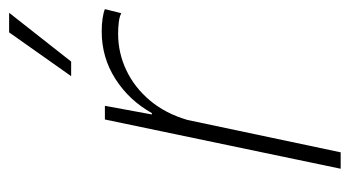

<svg xmlns="http://www.w3.org/2000/svg" viewBox="-193 -574 767 421"><g transform="rotate(-90 190.5 -363.5)"><path d="M31 0 139 -517H169L150 -414H153Q181 -464 228 -494Q275 -524 332 -524Q348 -524 361 -522Q374 -520 381 -517L372 -481Q365 -485 352.5 -486.5Q340 -488 327 -488Q285 -488 247 -470Q209 -452 180.5 -418Q152 -384 138 -336L67 0ZM234 -591 330 -727H373L266 -591Z"/></g></svg>

Font: Mona Sans ExtraLight
Style: Italic
Weight: 200
Italic angle: -11.6951°
Designer: Deni Anggara
Foundry: GitHub
Version: Version 2.000